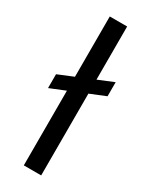

<svg xmlns="http://www.w3.org/2000/svg" viewBox="-191 -762 632 804"><g transform="rotate(30 125.5 -360.0)"><path d="M9 -331V-398L242 -494V-426ZM83 0V-720H167V0Z"/></g></svg>

Font: DM Sans 10pt
Style: Regular
Weight: 400
Version: Version 4.004;gftools[0.9.30]